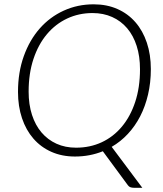

<svg xmlns="http://www.w3.org/2000/svg" viewBox="-20 -736 772 912"><path d="M696.5 -408Q696.5 -343.5 683.2 -287Q670 -230.5 645.8 -183.5Q621.5 -136.5 587.2 -99.8Q553 -63 510.5 -38.5L656 156H617Q607 156 599.8 153.5Q592.5 151 587.5 144L468.5 -17.5Q406.5 7.5 336 7.5Q274 7.5 224 -14.8Q174 -37 138.8 -77.5Q103.5 -118 84.5 -174.5Q65.5 -231 65.5 -299.5Q65.5 -392.5 93 -469.2Q120.5 -546 168.8 -600.8Q217 -655.5 282.8 -685.5Q348.5 -715.5 425 -715.5Q487.5 -715.5 537.8 -693.2Q588 -671 623.2 -630.5Q658.5 -590 677.5 -533.2Q696.5 -476.5 696.5 -408ZM645 -407Q645 -468.5 629.2 -517.8Q613.5 -567 584 -601.8Q554.5 -636.5 512.8 -655.2Q471 -674 419.5 -674Q354.5 -674 299 -648Q243.5 -622 202.8 -573.5Q162 -525 139 -456Q116 -387 116 -301Q116 -239.5 132 -190.2Q148 -141 177.5 -106.5Q207 -72 248.5 -53.2Q290 -34.5 341.5 -34.5Q407.5 -34.5 463 -60.2Q518.5 -86 559 -134.5Q599.5 -183 622.2 -251.8Q645 -320.5 645 -407Z"/></svg>

Font: Lato Light
Style: Italic
Weight: 300
Italic angle: -7°
Designer: Lukasz Dziedzic
Foundry: Lukasz Dziedzic
Version: Version 1.104; Western+Polish opensource